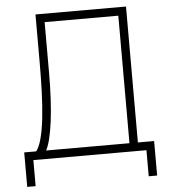

<svg xmlns="http://www.w3.org/2000/svg" viewBox="-57 -772 843 954"><g transform="rotate(-5 364.0 -295.0)"><path d="M607 -34.5V-720H155.5V-482.5Q155.5 -405.5 153 -334.2Q150.5 -263 144 -204Q137.5 -145 126 -101.8Q114.5 -58.5 96.5 -37.5L145 -34.5Q158 -55 167.8 -92.8Q177.5 -130.5 184.2 -182Q191 -233.5 194.2 -295.8Q197.5 -358 197.5 -427V-678H565V-34.5ZM100 -42H40V130H82V0H646V130H688V-42H607Z"/></g></svg>

Font: Vela Sans GX ExtLt
Style: Regular
Weight: 200
Designer: Principal design: Mikhail Sharanda - project Manrope.
Design modification: Ravid Balaliev
Foundry: Mikhail Sharanda
Version: Version 1.001